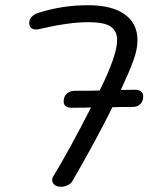

<svg xmlns="http://www.w3.org/2000/svg" viewBox="-20 -716 596 736"><path d="M529 -346Q529 -328 518 -317Q507 -306 488 -306Q438 -306 411 -305Q342 -167 257 -21Q251 -11 238.5 -5.5Q226 0 214 0Q198 0 189 -7.5Q180 -15 180 -26Q180 -34 186 -43Q244 -138 329 -304Q304 -303 255 -303Q224 -303 224 -327Q224 -346 236 -357Q248 -368 267 -368Q332 -368 362 -369Q429 -504 429 -562Q429 -597 404.5 -614Q380 -631 318 -631Q243 -631 128 -604Q125 -603 118 -603Q106 -603 99 -609.5Q92 -616 92 -628Q92 -655 128 -667Q218 -696 318 -696Q409 -696 458 -661Q507 -626 507 -562Q507 -526 490.5 -481.5Q474 -437 443 -371L495 -372Q529 -372 529 -346Z"/></svg>

Font: Mali
Style: Italic
Weight: 400
Italic angle: -10°
Version: Version 1.000; ttfautohint (v1.6)